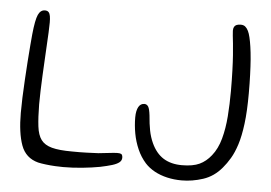

<svg xmlns="http://www.w3.org/2000/svg" viewBox="-48 -683 1100 778"><g transform="rotate(5 502.0 -294.0)"><path d="M131.5 9Q80 -4.5 62 -54.2Q44 -104 44 -185.5Q44 -212 45.2 -247.2Q46.5 -282.5 48.8 -320.8Q51 -359 53.5 -395.2Q56 -431.5 58.5 -461Q61 -490.5 62.5 -506.5Q68.5 -566 78 -586.8Q87.5 -607.5 105.5 -607.5Q115.5 -607.5 120.5 -602Q125.5 -596.5 127.2 -586Q129 -575.5 129 -560Q129 -543.5 127.8 -519.2Q126.5 -495 125 -466.5Q123.5 -438 121.8 -406.5Q120 -375 118.5 -343.5Q117 -312 116 -282Q115 -252 115 -226Q115.5 -172 119.8 -137Q124 -102 138.2 -82.8Q152.5 -63.5 182.2 -55.5Q212 -47.5 264 -47.5Q295.5 -47 324 -48Q352.5 -49 371.5 -50Q408.5 -54 428.5 -56.2Q448.5 -58.5 457 -57Q464 -56 466.8 -52Q469.5 -48 469.5 -40Q469.5 -28.5 459.8 -20.8Q450 -13 431 -7.2Q412 -1.5 383.5 4.5Q351.5 10.5 312 14.5Q272.5 18.5 234 18.5Q220.5 18.5 201.2 17.5Q182 16.5 163.5 14.2Q145 12 131.5 9ZM717 30.5Q686 30.5 657.8 24Q629.5 17.5 606.2 4.8Q583 -8 567 -25.5Q546 -49 532.8 -79.2Q519.5 -109.5 513.5 -142.2Q507.5 -175 507.5 -207.5Q507.5 -222 509.8 -232.5Q512 -243 516.2 -250.5Q520.5 -258 526.5 -261.5Q532.5 -265 540 -265Q550 -265 555.8 -255.8Q561.5 -246.5 564.5 -220Q567 -186.5 572.2 -159.8Q577.5 -133 588 -110Q606.5 -69.5 637.2 -50.2Q668 -31 712.5 -31Q757 -31 783.8 -43.5Q810.5 -56 831 -82Q854 -110.5 865.5 -152.5Q877 -194.5 880.8 -244.8Q884.5 -295 884.5 -347.5Q884.5 -394 883.2 -430.2Q882 -466.5 880 -493.8Q878 -521 876 -540.2Q874 -559.5 872.5 -572Q871 -584.5 871 -592Q871 -601.5 874.2 -607.5Q877.5 -613.5 884 -616.2Q890.5 -619 901 -619Q912 -619 919 -613.5Q926 -608 931.5 -597Q936.5 -587 940.2 -571.2Q944 -555.5 947.2 -533.5Q950.5 -511.5 952.8 -483.2Q955 -455 956.2 -420.8Q957.5 -386.5 957.5 -345Q957.5 -271.5 951 -220.5Q944.5 -169.5 933.5 -135.2Q922.5 -101 908.5 -77.5Q894.5 -54 879.5 -36.5Q847.5 2 803.8 16.2Q760 30.5 717 30.5Z"/></g></svg>

Font: Gluten Thin ExtraLight
Style: Regular
Weight: 250
Version: Version 1.300